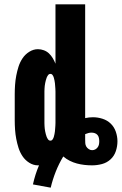

<svg xmlns="http://www.w3.org/2000/svg" viewBox="-20 -755 562 886"><path d="M214 111 132 96Q137 73 144 51Q151 29 160 8H155Q134 8 115 -4Q96 -16 84 -34Q72 -52 65.5 -72.5Q59 -93 55 -114Q51 -135 49.5 -156.5Q48 -178 48 -200V-320Q48 -342 49.5 -363.5Q51 -385 55 -406Q59 -427 65.5 -447.5Q72 -468 84 -486Q96 -504 115 -516Q134 -528 155 -528Q169 -528 182.5 -523Q196 -518 206 -508.5Q216 -499 223.5 -486.5Q231 -474 236 -461V-735H373V-210Q382 -212 391 -213Q400 -214 409 -214Q431 -214 453 -207Q475 -200 491 -184.5Q507 -169 514.5 -147Q522 -125 522 -103Q522 -80 514.5 -57.5Q507 -35 490 -19.5Q473 -4 450.5 2Q428 8 405 8Q387 8 369.5 6Q352 4 335 -0.5Q318 -5 302 -13Q286 -21 272 -33Q252 0 237.5 36.5Q223 73 214 111ZM213 -106Q219 -106 223 -112Q227 -118 228.5 -124Q230 -130 231.5 -136.5Q233 -143 233.5 -149Q234 -155 234.5 -161.5Q235 -168 235.5 -174.5Q236 -181 236 -187.5Q236 -194 236 -200V-320Q236 -326 236 -332.5Q236 -339 235.5 -345.5Q235 -352 234.5 -358.5Q234 -365 233.5 -371Q233 -377 231.5 -383.5Q230 -390 228.5 -396Q227 -402 223 -408Q219 -414 213 -414Q206 -414 202 -408.5Q198 -403 195.5 -397Q193 -391 191.5 -384.5Q190 -378 188.5 -371.5Q187 -365 186.5 -359Q186 -353 185.5 -346.5Q185 -340 185 -333.5Q185 -327 185 -320V-200Q185 -193 185 -186.5Q185 -180 185.5 -173.5Q186 -167 186.5 -161Q187 -155 188.5 -148.5Q190 -142 191.5 -135.5Q193 -129 195.5 -123Q198 -117 202 -111.5Q206 -106 213 -106ZM405 -62Q413 -62 419.5 -65.5Q426 -69 430.5 -75Q435 -81 436.5 -88Q438 -95 438 -103Q438 -110 436.5 -118Q435 -126 430 -132Q425 -138 417.5 -140.5Q410 -143 402 -143Q395 -143 387.5 -141Q380 -139 373 -136V-111Q373 -103 373.5 -94.5Q374 -86 378 -79Q382 -72 389.5 -67Q397 -62 405 -62Z"/></svg>

Font: Iosevka Curly Heavy
Style: Regular
Weight: 900
Monospace: yes
Designer: Belleve Invis
Foundry: Belleve Invis
Version: Version 22.1.2; ttfautohint (v1.8.4)